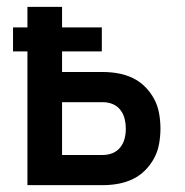

<svg xmlns="http://www.w3.org/2000/svg" viewBox="-20 -540 540 560"><path d="M60 0V-390H18V-460H60V-520H161V-460H277V-390H161V-330H280Q303 -330 325 -326Q347 -322 367 -312.5Q387 -303 403 -287Q419 -271 429.5 -251.5Q440 -232 444 -209.5Q448 -187 448 -165Q448 -143 444 -120.5Q440 -98 429.5 -78.5Q419 -59 403 -43Q387 -27 367 -17.5Q347 -8 325 -4Q303 0 280 0ZM280 -88Q295 -88 308.5 -93.5Q322 -99 331 -110.5Q340 -122 343.5 -136Q347 -150 347 -165Q347 -179 343.5 -193.5Q340 -208 331 -219.5Q322 -231 308.5 -236.5Q295 -242 280 -242H161V-88Z"/></svg>

Font: Iosevka SS04 Semibold
Style: Regular
Weight: 600
Monospace: yes
Designer: Belleve Invis
Foundry: Belleve Invis
Version: Version 19.0.0; ttfautohint (v1.8.4)